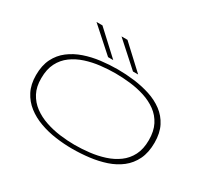

<svg xmlns="http://www.w3.org/2000/svg" viewBox="-184 -1224 1614 1509"><g transform="rotate(30 623.5 -469.5)"><path d="M622 10Q547 10 471 -0.5Q395 -11 326 -36Q257 -61 203.5 -102.5Q150 -144 118.5 -205Q87 -266 87 -350Q87 -438 118 -500Q149 -562 203 -603Q257 -644 325.5 -667.5Q394 -691 470.5 -700.5Q547 -710 622 -710Q696 -710 772.5 -700.5Q849 -691 918.5 -668.5Q988 -646 1042.5 -605.5Q1097 -565 1128.5 -503.5Q1160 -442 1160 -355Q1160 -265 1129 -201.5Q1098 -138 1044.5 -96.5Q991 -55 922 -32Q853 -9 776 0.5Q699 10 622 10ZM622 -26Q688 -26 757 -34Q826 -42 889.5 -62.5Q953 -83 1003 -119.5Q1053 -156 1082 -212.5Q1111 -269 1111 -350Q1111 -431 1082 -487.5Q1053 -544 1003 -580.5Q953 -617 889.5 -637.5Q826 -658 757 -666Q688 -674 622 -674Q557 -674 488 -666Q419 -658 356 -637.5Q293 -617 243 -580.5Q193 -544 164 -487.5Q135 -431 135 -350Q134 -272 163.5 -216.5Q193 -161 243 -124Q293 -87 356.5 -65.5Q420 -44 488.5 -35Q557 -26 622 -26ZM733 -755 517 -949H571L780 -755ZM507 -755 290 -949H344L554 -755Z"/></g></svg>

Font: Georama ExtraExtended ExtraLight
Style: Regular
Weight: 200
Width: 8
Designer: Jean-Baptiste Levee
Foundry: Production Type
Version: Version 1.000